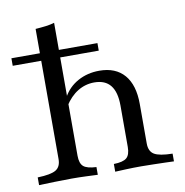

<svg xmlns="http://www.w3.org/2000/svg" viewBox="-73 -701 741 771"><g transform="rotate(-10 297.0 -315.5)"><path d="M25 0V-31.5Q79 -33.1 99.6 -45.6Q120.2 -58.1 120.2 -89.5V-620.2Q143.5 -621.8 162.5 -624.2Q181.5 -626.6 197.6 -631.5V-89.5Q197.6 -58.1 212.1 -45.6Q226.6 -33.1 264.5 -31.5V0Q246 -0.8 216.9 -2Q187.9 -3.2 158.1 -3.2Q124.2 -3.2 87.5 -2Q50.8 -0.8 25 0ZM335.5 0V-31.5Q373.4 -32.3 387.9 -44.8Q402.4 -57.3 402.4 -89.5V-258.1Q402.4 -312.9 380.6 -340.3Q358.9 -367.7 314.5 -367.7Q278.2 -367.7 247.2 -348.8Q216.1 -329.8 192.7 -292.7L194.4 -328.2Q216.1 -367.7 255.2 -389.1Q294.4 -410.5 342.7 -410.5Q408.9 -410.5 444.4 -369.4Q479.8 -328.2 479.8 -250.8V-89.5Q479.8 -57.3 500.8 -44.8Q521.8 -32.3 575 -31.5V0Q562.1 -0.8 539.9 -1.2Q517.7 -1.6 491.9 -2.4Q466.1 -3.2 441.9 -3.2Q410.5 -3.2 380.6 -2Q350.8 -0.8 335.5 0ZM4 -490.3V-521H354.8V-490.3Z"/></g></svg>

Font: Playfair 12pt
Style: Regular
Weight: 400
Designer: Claus Eggers Sørensen
Foundry: Claus Eggers Sørensen
Version: Version 2.000;gftools[0.9.28]